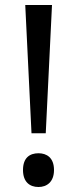

<svg xmlns="http://www.w3.org/2000/svg" viewBox="-20 -734 309 768"><path d="M163 -201 188 -714H81L106 -201ZM72 -54C72 -6 99 14 134 14C167 14 196 -6 196 -54C196 -103 167 -121 134 -121C99 -121 72 -103 72 -54Z"/></svg>

Font: Noto Sans Buginese
Style: Regular
Weight: 400
Designer: Monotype Design Team
Foundry: Monotype Imaging Inc.
Version: Version 2.002